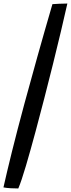

<svg xmlns="http://www.w3.org/2000/svg" viewBox="-86 -787 402 1086"><path d="M17.5 279Q0.5 279 -24.2 277.8Q-49 276.5 -66.5 273Q-48.5 192.5 -18.8 72.2Q11 -48 52.5 -202Q85.5 -323.5 125 -464.8Q164.5 -606 210.5 -763.5Q222 -764.5 249 -765.8Q276 -767 295 -767Q280 -699.5 259 -611.2Q238 -523 213.8 -425.2Q189.5 -327.5 164.2 -229.5Q139 -131.5 115.5 -44.5Q86 65 60.5 151.5Q35 238 17.5 279Z"/></svg>

Font: Grandstander
Style: Italic
Weight: 400
Italic angle: -15°
Designer: Tyler Finck
Foundry: Etcetera Type Co
Version: Version 1.200; ttfautohint (v1.8.3)